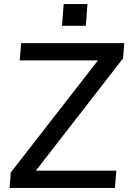

<svg xmlns="http://www.w3.org/2000/svg" viewBox="-20 -924 642 944"><path d="M27 0 33 -76 495 -670 494 -627H77L84 -712H591L585 -637L123 -42L124 -85H552L545 0ZM293 -904H410L402 -797H285Z"/></svg>

Font: Muli SemiBold
Style: Italic
Weight: 600
Italic angle: -4.541°
Designer: Vernon Adams
Foundry: Vernon Adams
Version: Version 2.100; ttfautohint (v1.8.1.43-b0c9)